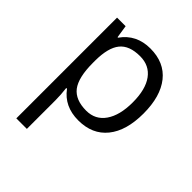

<svg xmlns="http://www.w3.org/2000/svg" viewBox="-216 -675 1045 1045"><g transform="rotate(45 306.5 -152.5)"><path d="M167 -461.9Q225.6 -544.9 333.3 -544.9Q440.9 -544.9 499 -472.2Q557.1 -399.4 557.1 -267.6Q557.1 -135.7 498.3 -63Q439.5 9.8 332 9.8Q224.6 9.8 167 -68.8H161.1Q167 -22 167 20V240.2H85.9V-535.2H151.9L163.1 -461.9ZM167 -268.1Q167 -155.8 204.6 -106.4Q242.2 -58.1 325.2 -58.1Q395 -58.1 433.8 -114Q472.7 -169.9 472.7 -269.3Q472.7 -368.7 433.8 -422.1Q395 -475.6 323.2 -475.6Q240.7 -475.6 204.1 -430.2Q167.5 -384.8 167 -286.1Z"/></g></svg>

Font: Open Sans Hebrew
Style: Regular
Weight: 400
Foundry: Ascender Corporation, Yanek Iontef
Version: Version 2.001;PS 002.001;hotconv 1.0.70;makeotf.lib2.5.58329